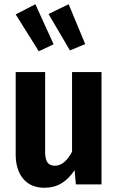

<svg xmlns="http://www.w3.org/2000/svg" viewBox="-20 -870 558 906"><path d="M459 0H338L332 -67Q305 -26 270 -5Q235 16 189 16Q125 16 89.5 -26.5Q54 -69 54 -141V-530H193V-153Q193 -119 204 -103.5Q215 -88 239 -88Q285 -88 320 -154V-530H459ZM233 -661 163 -628 54 -802 147 -850ZM382 -662 310 -632 209 -804 304 -850Z"/></svg>

Font: Fira Sans Condensed SemiBold
Style: Regular
Weight: 600
Width: 3
Designer: bBox Type GmbH & Carrois Corporate GbR & Edenspiekermann AG
Foundry: bBox Type GmbH & Carrois Corporate GbR & Edenspiekermann AG
Version: Version 4.301